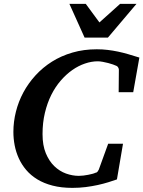

<svg xmlns="http://www.w3.org/2000/svg" viewBox="-20 -937 727 974"><path d="M655.8 -469.2H582L583 -581.1Q584 -586.9 579.8 -594.2Q575.7 -601.6 567.9 -604Q564 -606 553.2 -609.9Q542.5 -613.8 529.1 -617.2Q515.6 -620.6 501.5 -623.3Q487.3 -626 476.1 -626Q444.3 -626 411.1 -614.7Q377.9 -603.5 346.9 -581.8Q315.9 -560.1 288.3 -528.3Q260.7 -496.6 240.2 -455.6Q219.7 -414.6 207.8 -364.7Q195.8 -314.9 195.8 -256.8Q195.8 -199.7 212.4 -159.7Q229 -119.6 255.6 -94Q282.2 -68.4 314.9 -56.6Q347.7 -44.9 379.9 -44.9Q390.6 -44.9 403.3 -46.4Q416 -47.9 427.7 -50.3Q439.5 -52.7 449 -55.2Q458.5 -57.6 462.9 -60.1Q470.7 -61 474.6 -65.9Q478.5 -70.8 481 -76.2L528.8 -208H604L573.2 -26.9Q554.2 -20 529.5 -12.5Q504.9 -4.9 476.1 1.5Q447.3 7.8 414.8 12Q382.3 16.1 347.2 16.1Q291 16.1 246.8 4.6Q202.6 -6.8 169.4 -27.1Q136.2 -47.4 113 -74.7Q89.8 -102.1 75.4 -133.8Q61 -165.5 54.4 -199.7Q47.9 -233.9 47.9 -268.1Q47.9 -319.3 60.8 -370.6Q73.7 -421.9 98.6 -468.3Q123.5 -514.6 160.2 -554.7Q196.8 -594.7 243.7 -624.3Q290.5 -653.8 347.7 -670.4Q404.8 -687 471.2 -687Q500 -687 526.1 -683.8Q552.2 -680.7 578.1 -675.3Q604 -669.9 630.6 -662.1Q657.2 -654.3 687 -645ZM527.3 -746.1H409.2L332 -917.5H415L484.4 -823.2L589.4 -917.5H672.4Z"/></svg>

Font: Charis SIL APac
Style: Bold Italic
Weight: 700
Italic angle: -11°
Foundry: SIL International
Version: Version 5.000